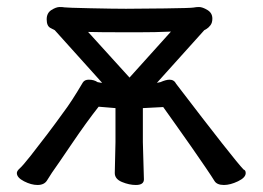

<svg xmlns="http://www.w3.org/2000/svg" viewBox="-20 -511 749 547"><path d="M618 16Q598 16 591 4.5Q584 -7 566 -33.5Q548 -60 525 -93Q502 -126 479.5 -157.5Q457 -189 445 -206L387 -203V-106L390 0Q390 16 367 16Q348 16 327.5 7.5Q307 -1 307 -18L309 -106V-203L261 -207Q227 -164 185 -102Q143 -40 128 -19L114 3Q106 16 87 16Q69 16 48.5 5.5Q28 -5 28 -18Q28 -24 36.5 -31.5Q45 -39 67.5 -67.5Q90 -96 115 -129Q140 -162 160 -190Q183 -220 216 -276Q221 -284 233 -284Q248 -284 258 -277Q268 -275 271 -275L136 -425Q134 -426 123.5 -431.5Q113 -437 113 -456Q113 -474 126.5 -482.5Q140 -491 150 -491Q159 -491 164 -490Q169 -489 237 -487.5Q305 -486 339 -486Q374 -486 449 -487Q524 -488 531.5 -489.5Q539 -491 547 -491Q557 -491 571 -482.5Q585 -474 585 -458Q585 -446 579.5 -439Q574 -432 569 -429Q564 -426 562 -425L427 -275L437 -277Q453 -284 463 -284Q476 -284 482 -272Q647 -56 674 -28Q680 -26 680 -18Q680 -5 658 5.5Q636 16 618 16ZM349 -290 467 -421Q424 -419 370 -419Q252 -419 231 -420Z"/></svg>

Font: LXGW WenKai Lite
Style: Bold
Weight: 700
Designer: LXGW / Fontworks Inc.
Foundry: LXGW / Fontworks Inc.
Version: Version 1.330;April 28, 2024